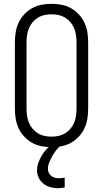

<svg xmlns="http://www.w3.org/2000/svg" viewBox="-20 -763 540 1006"><path d="M250 8Q224 8 197.5 3Q171 -2 148 -15Q125 -28 106.5 -48Q88 -68 77 -92Q66 -116 62 -142.5Q58 -169 58 -195V-540Q58 -566 62 -592.5Q66 -619 77 -643Q88 -667 106.5 -687Q125 -707 148 -720Q171 -733 197.5 -738Q224 -743 250 -743Q276 -743 302.5 -738Q329 -733 352 -720Q375 -707 393.5 -687Q412 -667 423 -643Q434 -619 438 -592.5Q442 -566 442 -540V-195Q442 -169 438 -142.5Q434 -116 423 -92Q412 -68 393.5 -48Q375 -28 352 -15Q329 -2 302.5 3Q276 8 250 8ZM250 -47Q269 -47 287.5 -51Q306 -55 322 -65Q338 -75 350 -89.5Q362 -104 369 -121.5Q376 -139 378.5 -157.5Q381 -176 381 -195V-540Q381 -559 378.5 -577.5Q376 -596 369 -613.5Q362 -631 350 -645.5Q338 -660 322 -670Q306 -680 287.5 -684Q269 -688 250 -688Q231 -688 212.5 -684Q194 -680 178 -670Q162 -660 150 -645.5Q138 -631 131 -613.5Q124 -596 121.5 -577.5Q119 -559 119 -540V-195Q119 -176 121.5 -157.5Q124 -139 131 -121.5Q138 -104 150 -89.5Q162 -75 178 -65Q194 -55 212.5 -51Q231 -47 250 -47ZM283 223Q263 223 243.5 217.5Q224 212 208 199.5Q192 187 183 168.5Q174 150 174 130Q174 110 181 90Q188 70 198.5 52.5Q209 35 222.5 20Q236 5 252 -8H297V0Q284 12 273 26Q262 40 253.5 55.5Q245 71 238 88Q231 105 231 122Q231 133 236 143Q241 153 249.5 159.5Q258 166 268.5 168.5Q279 171 290 171Q297 171 304.5 170Q312 169 319 167V219Q310 221 301 222Q292 223 283 223Z"/></svg>

Font: Iosevka Fixed Light
Style: Regular
Weight: 300
Monospace: yes
Designer: Belleve Invis
Foundry: Belleve Invis
Version: Version 32.3.0